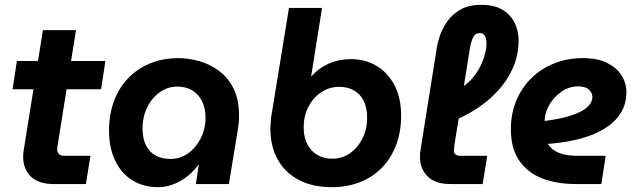

<svg xmlns="http://www.w3.org/2000/svg" viewBox="-20 -763 2631 796"><path d="M201 0Q141 0 108.5 -30.5Q76 -61 76 -114Q76 -129 79 -145L158 -638H295L220 -167Q217 -151 217 -144Q217 -132 224.5 -124.5Q232 -117 244 -117H355L336 0ZM32 -393 50 -510H417L399 -393Z M636 13Q574 13 528 -16Q482 -45 457 -98Q432 -151 432 -221Q432 -288 452.5 -343.5Q473 -399 511.5 -439Q550 -479 603 -500.5Q656 -522 720 -522Q762 -522 806 -509.5Q850 -497 887.5 -469.5Q925 -442 948 -396.5Q971 -351 971 -284Q971 -269 970 -256.5Q969 -244 967 -232L929 0H792L804 -79H802Q770 -36 725.5 -11.5Q681 13 636 13ZM687 -104Q727 -104 759.5 -127Q792 -150 812 -189Q832 -228 832 -276Q832 -313 818.5 -341.5Q805 -370 779 -387Q753 -404 715 -404Q676 -404 643 -381Q610 -358 590.5 -318.5Q571 -279 571 -230Q571 -189 585 -161Q599 -133 625 -118.5Q651 -104 687 -104Z M1356 13Q1275 13 1218 -17.5Q1161 -48 1131 -102.5Q1101 -157 1101 -229Q1101 -240 1102 -252Q1103 -264 1104 -276L1178 -730H1315L1270 -446H1271Q1300 -480 1342.5 -499Q1385 -518 1434 -518Q1494 -518 1541 -490Q1588 -462 1615.5 -409.5Q1643 -357 1643 -284Q1643 -217 1622.5 -162.5Q1602 -108 1564 -68.5Q1526 -29 1473 -8Q1420 13 1356 13ZM1357 -105Q1398 -105 1430.5 -127.5Q1463 -150 1482.5 -188.5Q1502 -227 1502 -275Q1502 -317 1487.5 -345.5Q1473 -374 1447 -388.5Q1421 -403 1386 -403Q1346 -403 1312.5 -381Q1279 -359 1259 -321Q1239 -283 1239 -235Q1239 -194 1254.5 -164.5Q1270 -135 1297 -120Q1324 -105 1357 -105Z M1846 0Q1785 0 1753 -31.5Q1721 -63 1721 -115Q1721 -122 1722 -129.5Q1723 -137 1724 -145L1791 -565Q1794 -586 1804 -615.5Q1814 -645 1834.5 -674.5Q1855 -704 1889.5 -723.5Q1924 -743 1976 -743Q2030 -743 2064 -722Q2098 -701 2114 -667.5Q2130 -634 2130 -596Q2130 -535 2107 -482.5Q2084 -430 2044.5 -387Q2005 -344 1955.5 -312Q1906 -280 1854 -260L1865 -388Q1909 -404 1938 -438Q1967 -472 1982 -512Q1997 -552 1997 -583Q1997 -603 1990 -614.5Q1983 -626 1969 -626Q1951 -626 1942.5 -610Q1934 -594 1929 -568L1865 -168Q1864 -162 1863 -153Q1862 -144 1862 -139Q1862 -127 1869.5 -122Q1877 -117 1889 -117H2000L1981 0Z M2366 0Q2288 0 2227.5 -23.5Q2167 -47 2132.5 -97.5Q2098 -148 2098 -227Q2098 -292 2120.5 -346Q2143 -400 2183.5 -439.5Q2224 -479 2278.5 -500.5Q2333 -522 2397 -522Q2458 -522 2497.5 -502Q2537 -482 2557 -450Q2577 -418 2577 -382Q2577 -332 2553.5 -294.5Q2530 -257 2488.5 -231Q2447 -205 2391 -189.5Q2335 -174 2270 -168Q2263 -167 2259 -167Q2255 -167 2251 -167Q2266 -142 2296.5 -129.5Q2327 -117 2376 -117H2491L2473 0ZM2238 -262Q2240 -262 2242.5 -262Q2245 -262 2249 -263Q2306 -271 2342.5 -282.5Q2379 -294 2399.5 -307.5Q2420 -321 2428 -334.5Q2436 -348 2436 -360Q2436 -378 2421.5 -391.5Q2407 -405 2377 -405Q2340 -405 2308.5 -383.5Q2277 -362 2258 -329.5Q2239 -297 2238 -264Q2238 -263 2238 -263Q2238 -263 2238 -262Z"/></svg>

Font: MuseoModerno SemiBold
Style: Italic
Weight: 600
Italic angle: -9°
Designer: Pablo Cosgaya, Héctor Gatti, Marcela Romero, and the Authors of The MuseoModerno Project.
Foundry: Omnibus-Type Team
Version: Version 1.003